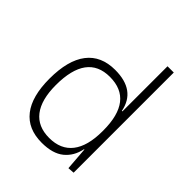

<svg xmlns="http://www.w3.org/2000/svg" viewBox="-205 -859 996 996"><g transform="rotate(45 293.0 -361.0)"><path d="M265.1 9.8Q163.6 9.8 111.1 -57.1Q58.6 -124 58.6 -253.9Q58.6 -388.7 111.8 -458Q165 -527.3 268.1 -527.3Q418 -527.3 442.4 -401.4H446.3V-732.4H492.2V2.4L456.5 4.9L446.8 -122.1H444.3Q432.1 -61 388.7 -25.6Q345.2 9.8 265.1 9.8ZM446.3 -255.9V-261.2Q446.3 -482.4 273.9 -482.4Q105.5 -482.4 105.5 -253.9Q105.5 -146.5 148.4 -90.8Q191.4 -35.2 274.9 -35.2Q359.4 -35.2 402.8 -91.1Q446.3 -147 446.3 -255.9Z"/></g></svg>

Font: Cascadia Mono ExtraLight
Style: Regular
Weight: 200
Monospace: yes
Designer: Aaron Bell
Foundry: Saja Typeworks
Version: Version 2404.023; ttfautohint (v1.8.4)